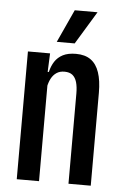

<svg xmlns="http://www.w3.org/2000/svg" viewBox="-50 -711 475 747"><g transform="rotate(5 187.0 -337.0)"><path d="M246 0V-352Q246 -378.5 240.8 -396.5Q235.5 -414.5 224 -423.8Q212.5 -433 192.5 -433Q174.5 -433 161.8 -424.5Q149 -416 141 -400.8Q133 -385.5 129.5 -366L111 -426.5H132Q137.5 -450 149 -467.8Q160.5 -485.5 180.5 -495.8Q200.5 -506 231.5 -506Q267 -506 289.2 -490Q311.5 -474 322.2 -442.2Q333 -410.5 333 -363V0ZM44 0V-499H130.5L127 -416.5L131 -413V0ZM211.5 -674.5H300.5L222.5 -546H152.5Z"/></g></svg>

Font: Anek Latin Condensed Medium
Style: Regular
Weight: 500
Width: 3
Designer: Yesha Goshar
Foundry: Ek Type
Version: Version 1.003